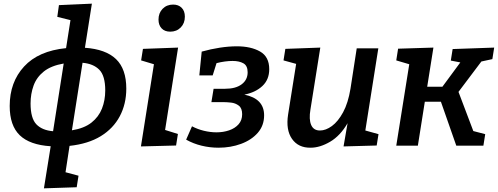

<svg xmlns="http://www.w3.org/2000/svg" viewBox="-20 -796 2720 1049"><path d="M399 227 220 233 257 3Q143 -4 88 -57Q33 -110 33 -217Q33 -347 111.5 -432.5Q190 -518 341 -533L365 -686L293 -704L302 -768L482 -776L444 -535Q558 -527 614 -473Q670 -419 670 -312Q670 -228 634.5 -161Q599 -94 530.5 -52Q462 -10 360 1L338 145L409 164ZM555 -302Q555 -382 522.5 -415Q490 -448 431 -453L373 -84Q440 -95 479.5 -126Q519 -157 537 -202.5Q555 -248 555 -302ZM147 -231Q147 -150 178.5 -117Q210 -84 270 -79L328 -449Q259 -437 219.5 -405.5Q180 -374 163.5 -328.5Q147 -283 147 -231Z M750 4 821 -445 751 -466 761 -529 953 -536 882 -86 952 -64 942 -1ZM910 -623Q880 -623 863 -641Q846 -659 846 -689Q846 -725 868.5 -748Q891 -771 926 -771Q955 -771 972.5 -753.5Q990 -736 990 -705Q990 -669 967.5 -646Q945 -623 910 -623Z M1174 11Q1127 11 1081.5 0Q1036 -11 997 -33L1029 -106Q1059 -90 1094 -81.5Q1129 -73 1163 -73Q1200 -73 1232 -84Q1264 -95 1283.5 -117Q1303 -139 1303 -172Q1303 -205 1284.5 -219Q1266 -233 1242 -235.5Q1218 -238 1202 -238H1135L1147 -311H1210Q1268 -311 1300.5 -335.5Q1333 -360 1333 -401Q1333 -437 1310 -450Q1287 -463 1251 -463Q1231 -463 1208.5 -460Q1186 -457 1163 -451L1142 -384H1069L1082 -514Q1132 -528 1181 -535.5Q1230 -543 1274 -543Q1351 -543 1401 -514.5Q1451 -486 1451 -418Q1451 -361 1413.5 -326Q1376 -291 1315 -279Q1423 -257 1423 -166Q1423 -110 1388.5 -70.5Q1354 -31 1297 -10Q1240 11 1174 11Z M1677 11Q1610 12 1575.5 -37Q1541 -86 1554 -170L1598 -447L1529 -466L1539 -529L1730 -536L1676 -197Q1667 -144 1680 -113.5Q1693 -83 1728 -83Q1760 -83 1793.5 -107.5Q1827 -132 1854.5 -182.5Q1882 -233 1895 -312L1929 -532H2047L1976 -83L2048 -63L2038 -1L1857 4L1879 -123Q1839 -54 1783.5 -21.5Q1728 11 1677 11Z M2145 0 2216 -445 2145 -466 2155 -530 2348 -536 2314 -322H2397L2495 -455L2443 -465L2453 -528L2680 -536L2670 -473L2610 -460L2485 -294L2566 -80L2631 -63L2621 0H2473L2389 -240H2301L2263 0Z"/></svg>

Font: Bitter SemiBold
Style: Italic
Weight: 600
Italic angle: -9°
Designer: Sol Matas, and Bitter project Authors
Foundry: Sol Matas
Version: Version 2.001